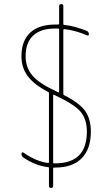

<svg xmlns="http://www.w3.org/2000/svg" viewBox="-20 -835 540 940"><path d="M405.3 -190.4Q405.3 -252 374 -288.6Q342.8 -325.2 244.1 -371.1Q240.2 -373 240.2 -368.2V-40Q240.2 -35.2 245.1 -35.2H250Q405.3 -35.2 405.3 -190.4ZM105.5 -559.6Q105.5 -504.9 138.2 -465.8Q170.9 -426.8 252 -389.6L265.6 -382.8Q269.5 -380.9 269.5 -385.7V-690.4Q269.5 -695.3 264.6 -695.3H250Q178.7 -695.3 142.1 -660.6Q105.5 -626 105.5 -559.6ZM219.7 -42V-377.9Q219.7 -383.8 215.8 -384.8Q146.5 -420.9 115.7 -462.4Q85 -503.9 85 -559.6Q85 -634.8 127.4 -674.8Q169.9 -714.8 250 -714.8H264.6Q269.5 -714.8 269.5 -718.8V-804.7Q269.5 -814.5 279.8 -814.9Q290 -815.4 290 -804.7V-717.8Q290 -712.9 295.9 -712.9Q348.6 -707 405.3 -683.6Q415 -678.7 415 -668Q415 -658.2 405.3 -662.1Q349.6 -686.5 294.9 -692.4Q290 -692.4 290 -688.5V-377Q290 -370.1 293.9 -369.1Q370.1 -330.1 397.5 -291Q424.8 -252 424.8 -190.4Q424.8 -105.5 379.9 -60.1Q335 -14.6 250 -14.6H245.1Q240.2 -14.6 240.2 -9.8V75.2Q240.2 85 230 85Q219.7 85 219.7 75.2V-11.7Q219.7 -16.6 215.8 -16.6Q154.3 -23.4 94.7 -63.5Q85 -70.3 85 -83Q85 -86.9 88.4 -88.4Q91.8 -89.8 94.7 -87.9Q158.2 -43.9 215.8 -37.1Q219.7 -37.1 219.7 -42Z"/></svg>

Font: Rounded Mgen+ 1mn thin
Style: Regular
Weight: 100
Designer: [Source Han Sans]
Ryoko NISHIZUKA  (kana & ideographs); Paul D. Hunt (Latin, Greek & Cyrillic); Wenlong ZHANG  (bopomofo
Version: Version 1.059.20150602